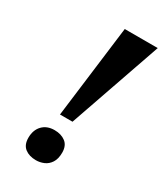

<svg xmlns="http://www.w3.org/2000/svg" viewBox="-181 -792 758 877"><g transform="rotate(30 197.5 -353.0)"><path d="M149 -228 210 -714H384L215 -228ZM158 8Q122 8 99.5 -9.5Q77 -27 77 -64Q77 -105 100.5 -129.5Q124 -154 164 -154Q199 -154 222 -136.5Q245 -119 245 -82Q245 -49 232 -29Q219 -9 199 -0.5Q179 8 158 8Z"/></g></svg>

Font: Noto Serif Tamil
Style: Italic
Weight: 400
Italic angle: -12°
Designer: Indian Type Foundry, Tom Grace, and the Monotype Design Team
Foundry: Monotype Imaging Inc.
Version: Version 2.003